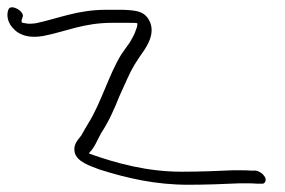

<svg xmlns="http://www.w3.org/2000/svg" viewBox="-196 -499 787 530"><path d="M-156 -417C-137 -398 -107 -394 -75 -400C-14 -412 35 -436 113 -436H159C168 -436 178 -436 183 -435C184 -430 182 -423 179 -416C176 -405 169 -394 163 -383L139 -349C104 -292 84 -217 48 -159C40 -146 34 -135 29 -126C18 -111 6 -101 10 -79C16 -52 53 -41 79 -31C155 -7 233 11 324 11C373 11 423 9 466 7C488 7 503 7 512 8H525C535 10 540 0 536 -9C530 -20 520 -26 511 -28H497C488 -29 471 -29 448 -29C405 -27 355 -25 306 -25C210 -25 126 -48 50 -75L51 -78C66 -93 72 -112 84 -133C103 -161 120 -199 133 -232L156 -283C169 -312 182 -332 199 -356C212 -375 229 -403 220 -433C207 -470 179 -470 144 -472H97C18 -472 -35 -448 -96 -435C-109 -433 -120 -433 -127 -435C-130 -435 -134 -436 -136 -437V-439C-138 -443 -134 -448 -134 -451C-125 -466 -167 -491 -173 -472C-178 -459 -177 -436 -156 -417Z"/></svg>

Font: Stray Cat
Style: OpSuObl
Weight: 400
Version: Version 1.0